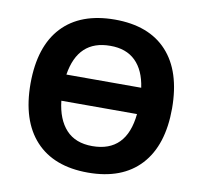

<svg xmlns="http://www.w3.org/2000/svg" viewBox="-81 -812 958 908"><g transform="rotate(10 398.0 -357.5)"><path d="M398.9 -599.1Q244.6 -599.1 217.8 -429.2H577.1Q565.4 -511.7 520.5 -555.7Q475.6 -599.6 398.9 -599.1ZM396.5 -117.2Q560.5 -117.2 579.1 -303.2H215.8Q225.6 -214.8 270.5 -166Q315.4 -117.2 396.5 -117.2ZM737.8 -358.4Q737.8 -180.7 649.9 -85.4Q562 9.8 397.9 9.8Q233.9 9.8 146 -85.4Q58.1 -180.7 58.1 -358.9Q58.6 -537.1 146.5 -630.9Q234.4 -724.6 398.9 -725.1Q563.5 -725.1 650.4 -630.4Q737.3 -536.1 737.8 -358.4Z"/></g></svg>

Font: NotoSans-Bold
Style: Bold
Weight: 700
Designer: Monotype Design team
Foundry: Monotype Imaging Inc.
Version: Version 1.04